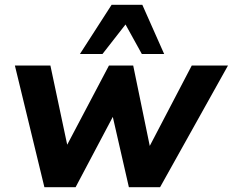

<svg xmlns="http://www.w3.org/2000/svg" viewBox="-20 -780 970 800"><path d="M165 0 42 -507H190L260 -177L434 -507H535L604 -172L779 -507H930L647 0H517L450 -293L295 0ZM313 -555 445 -760H573L664 -555H571L503 -678L407 -555Z"/></svg>

Font: Mulish ExtraBold
Style: Italic
Weight: 800
Italic angle: -9°
Designer: Vernon Adams
Foundry: Vernon Adams
Version: Version 3.603; ttfautohint (v1.8.3)